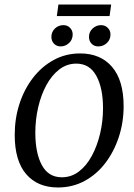

<svg xmlns="http://www.w3.org/2000/svg" viewBox="-20 -817 591 848"><path d="M236 11Q146 11 95.5 -48Q45 -107 45 -221Q45 -294 66 -358.5Q87 -423 125.5 -473Q164 -523 217 -552Q270 -581 334 -581Q424 -581 475 -521.5Q526 -462 526 -348Q526 -276 504.5 -211Q483 -146 444.5 -96Q406 -46 353 -17.5Q300 11 236 11ZM253 -34Q295 -34 328.5 -59.5Q362 -85 385.5 -128.5Q409 -172 422 -226.5Q435 -281 435 -339Q435 -428 405.5 -482Q376 -536 317 -536Q275 -536 241.5 -510Q208 -484 184.5 -440.5Q161 -397 148.5 -342.5Q136 -288 136 -231Q136 -141 165 -87.5Q194 -34 253 -34ZM231 -746 238 -797H471L464 -746ZM248 -612Q230 -612 218.5 -624Q207 -636 207 -654Q207 -676 222.5 -691Q238 -706 260 -706Q278 -706 289.5 -694Q301 -682 301 -665Q301 -642 285 -627Q269 -612 248 -612ZM414 -612Q396 -612 384.5 -624Q373 -636 373 -654Q373 -676 389 -691Q405 -706 426 -706Q444 -706 456 -694Q468 -682 468 -665Q468 -642 452 -627Q436 -612 414 -612Z"/></svg>

Font: Rasa
Style: Italic
Weight: 400
Italic angle: -7.10001°
Designer: Anna Giedrys (Yrsa+Rasa design), David Brezina (Yrsa art-direction, Rasa art-direction, design)
Foundry: Rosetta Type Foundry
Version: Version 2.004